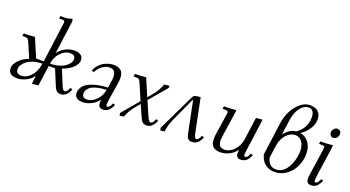

<svg xmlns="http://www.w3.org/2000/svg" viewBox="-52 -1332 3514 1926"><g transform="rotate(20 1705.0 -369.0)"><path d="M58.1 -69.8Q58.1 -109.4 96.9 -151.1Q135.7 -192.9 201.2 -219.2L136.2 -371.1Q128.9 -387.2 124.5 -394Q120.1 -400.9 111.1 -406Q102.1 -411.1 87.9 -411.1H58.1L63 -439Q122.1 -439 180.2 -445.8L266.1 -245.1H347.2L403.8 -662.1Q405.8 -677.7 405.8 -683.1Q405.8 -693.4 399.2 -697.8Q392.6 -702.1 375 -702.1H345.2L349.1 -729Q402.3 -729 424.1 -731.4Q445.8 -733.9 473.1 -746.1L479 -717.8L431.2 -363.8Q461.4 -404.8 507.6 -428.5Q553.7 -452.1 600.1 -452.1Q648.4 -452.1 671.6 -433.3Q694.8 -414.6 694.8 -380.9Q694.8 -342.8 653.8 -302.5Q612.8 -262.2 543.9 -238.8L608.9 -80.1Q619.1 -55.7 627.4 -45.4Q635.7 -35.2 646 -35.2Q665 -35.2 680.2 -64.9L690.9 -86.9L713.9 -76.2L703.1 -54.2Q671.9 6.8 617.2 6.8Q591.8 6.8 576.4 -5.1Q561 -17.1 547.9 -48.8L478 -217.8H410.2L379.9 0L313 6.8L314.9 -17.1L323.2 -81.1Q293.5 -40 246.3 -16.6Q199.2 6.8 152.8 6.8Q58.1 6.8 58.1 -69.8ZM127 -84Q127 -32.2 184.1 -32.2Q234.9 -32.2 280.5 -78.4Q326.2 -124.5 339.8 -201.2L342.8 -217.8Q292.5 -217.8 250.2 -205.1Q208 -192.4 181.9 -172.4Q155.8 -152.3 141.4 -129.2Q127 -106 127 -84ZM414.1 -245.1Q463.4 -245.1 504.9 -256.8Q546.4 -268.6 572 -286.9Q597.7 -305.2 611.8 -326.2Q626 -347.2 626 -367.2Q626 -413.1 568.8 -413.1Q518.1 -413.1 471.4 -366.2Q424.8 -319.3 414.1 -245.1Z M765.1 -61Q765.1 -94.7 783 -121.8Q800.8 -148.9 828.6 -165.8Q856.4 -182.6 894.3 -194.3Q932.1 -206.1 968.5 -211.2Q1004.9 -216.3 1043 -217.8L1053.7 -290Q1058.1 -315.4 1058.1 -334Q1058.1 -358.9 1052.2 -375.5Q1046.4 -392.1 1035.4 -399.9Q1024.4 -407.7 1013.7 -410.4Q1002.9 -413.1 988.8 -413.1Q952.1 -413.1 914.8 -386.2Q877.4 -359.4 855 -314L832 -325.2Q844.7 -357.9 867.7 -383.5Q890.6 -409.2 917.2 -423.6Q943.8 -438 970 -445.1Q996.1 -452.1 1020 -452.1Q1072.8 -452.1 1099.9 -427.5Q1127 -402.8 1127 -345.2Q1127 -320.3 1123 -294.9L1092.8 -104Q1087.9 -68.8 1087.9 -58.1Q1087.9 -35.2 1101.1 -35.2Q1119.6 -35.2 1134.8 -64.9L1146 -86.9L1168.9 -76.2L1157.7 -54.2Q1126.5 6.8 1067.9 6.8Q1018.1 6.8 1018.1 -47.9Q1018.1 -60.5 1020 -80.1Q990.2 -39.6 943.4 -16.4Q896.5 6.8 851.1 6.8Q805.7 6.8 785.4 -12Q765.1 -30.8 765.1 -61ZM832 -76.2Q832 -55.7 845.9 -43.9Q859.9 -32.2 882.8 -32.2Q932.1 -32.2 978.3 -76.4Q1024.4 -120.6 1038.1 -190.9Q1012.7 -190.4 990 -188Q967.3 -185.5 936.8 -178Q906.2 -170.4 884.5 -158.9Q862.8 -147.5 847.4 -126Q832 -104.5 832 -76.2Z M1242.7 -19 1396.5 -201.2 1323.7 -371.1Q1316.4 -387.2 1312 -394Q1307.6 -400.9 1298.6 -406Q1289.6 -411.1 1275.4 -411.1H1245.6L1250.5 -439Q1309.6 -439 1367.7 -445.8L1446.3 -261.2L1484.4 -306.2Q1538.6 -370.6 1562.5 -439.9L1617.7 -445.8L1615.7 -421.9L1457.5 -235.8L1525.4 -80.1Q1536.6 -55.2 1544.4 -45.2Q1552.2 -35.2 1562.5 -35.2Q1581.5 -35.2 1596.7 -64.9L1607.4 -86.9L1630.4 -76.2L1619.6 -54.2Q1588.4 6.8 1533.7 6.8Q1508.3 6.8 1493.4 -5.1Q1478.5 -17.1 1464.4 -48.8L1407.7 -175.8L1370.6 -131.8Q1315.9 -66.4 1292.5 1Q1274.4 2.4 1249.5 7.8Z M1677.2 -19 1859.4 -397.9Q1871.6 -423.8 1880.4 -431.4Q1889.2 -439 1913.6 -441.9L1949.2 -445.8L2021.5 -90.8Q2028.3 -57.6 2035.2 -46.4Q2042 -35.2 2050.3 -35.2Q2069.3 -35.2 2084.5 -64.9L2095.2 -86.9L2118.7 -76.2L2107.4 -54.2Q2089.4 -19 2066.7 -6.1Q2043.9 6.8 2014.6 6.8Q1989.7 6.8 1975.8 -9.5Q1961.9 -25.9 1954.6 -64L1887.2 -396Q1882.8 -390.6 1874.5 -374L1770.5 -146Q1732.4 -62 1727.5 1Q1709.5 2.4 1684.6 7.8Z M2195.3 -411.1 2200.2 -439Q2267.1 -439 2330.1 -445.8L2328.1 -418L2289.1 -154.8Q2285.2 -124.5 2285.2 -110.8Q2285.2 -85.9 2291 -69.3Q2296.9 -52.7 2307.9 -45.2Q2318.8 -37.6 2329.3 -34.9Q2339.8 -32.2 2354 -32.2Q2405.3 -32.2 2452.1 -79.6Q2499 -127 2509.3 -201.2L2542 -439L2609.4 -445.8L2607.4 -421.9L2564 -104Q2559.1 -68.8 2559.1 -58.1Q2559.1 -35.2 2572.3 -35.2Q2591.3 -35.2 2606.4 -64.9L2617.2 -86.9L2640.1 -76.2L2629.4 -54.2Q2598.1 6.8 2539.1 6.8Q2489.3 6.8 2489.3 -47.9Q2489.3 -60.5 2491.2 -80.1Q2461.4 -39.1 2415.3 -16.1Q2369.1 6.8 2323.2 6.8Q2270.5 6.8 2243.4 -17.8Q2216.3 -42.5 2216.3 -100.1Q2216.3 -124.5 2220.2 -149.9L2252.4 -363.8Q2255.4 -380.9 2255.4 -391.1Q2255.4 -402.8 2249 -407Q2242.7 -411.1 2225.1 -411.1Z M2741.2 -124 2789.1 -476.1Q2797.9 -543 2828.6 -604.2Q2859.4 -665.5 2908.4 -705.8Q2957.5 -746.1 3011.2 -746.1Q3068.4 -746.1 3098.4 -716.8Q3128.4 -687.5 3128.4 -637.2Q3128.4 -579.1 3093.5 -528.8Q3058.6 -478.5 3012.2 -450.2Q3070.8 -439.5 3105.5 -391.6Q3140.1 -343.8 3140.1 -272Q3140.1 -200.7 3109.9 -137Q3079.6 -73.2 3023.9 -33.2Q2968.3 6.8 2900.4 6.8Q2838.9 6.8 2796.9 -28.6Q2754.9 -64 2741.2 -124ZM2807.1 -113.8Q2815.9 -71.8 2840.8 -46.9Q2865.7 -22 2905.3 -22Q2937.5 -22 2965.6 -38.3Q2993.7 -54.7 3012.9 -81.3Q3032.2 -107.9 3046.1 -141.8Q3060.1 -175.8 3066.7 -211.2Q3073.2 -246.6 3073.2 -279.8Q3073.2 -337.9 3046.1 -375.5Q3019 -413.1 2973.1 -413.1Q2920.9 -413.1 2878.2 -366.2Q2835.4 -319.3 2825.2 -244.1ZM2843.3 -371.1Q2867.2 -404.8 2899.4 -426.3Q2931.6 -447.8 2967.3 -451.2Q3005.4 -473.1 3035.9 -520.8Q3066.4 -568.4 3066.4 -633.8Q3066.4 -671.9 3052 -695.6Q3037.6 -719.2 3007.3 -719.2Q2955.1 -719.2 2915.5 -666.7Q2876 -614.3 2864.3 -522.9Z M3225.1 -411.1 3230 -439Q3298.8 -439 3361.8 -445.8L3359.9 -418L3314.9 -104Q3310.1 -68.8 3310.1 -58.1Q3310.1 -35.2 3322.8 -35.2Q3341.8 -35.2 3356.9 -64.9L3368.2 -86.9L3391.1 -76.2L3379.9 -54.2Q3348.6 6.8 3290 6.8Q3240.2 6.8 3240.2 -47.9Q3240.2 -71.8 3245.1 -105L3283.2 -363.8Q3286.1 -380.9 3286.1 -391.1Q3286.1 -402.8 3279.8 -407Q3273.4 -411.1 3255.9 -411.1ZM3296.9 -558.1Q3296.9 -581.5 3312.3 -599.4Q3327.6 -617.2 3350.1 -617.2Q3366.2 -617.2 3377.7 -606.2Q3389.2 -595.2 3389.2 -576.2Q3389.2 -551.3 3374 -534.2Q3358.9 -517.1 3335 -517.1Q3318.8 -517.1 3307.9 -529.8Q3296.9 -542.5 3296.9 -558.1Z"/></g></svg>

Font: Dihjauti S
Style: Italic
Weight: 400
Italic angle: -9°
Designer: T. Christopher White
Version: Version 3.0.0